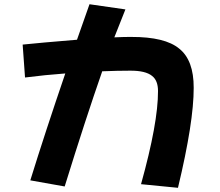

<svg xmlns="http://www.w3.org/2000/svg" viewBox="-20 -832 1040 906"><path d="M571.8 -787.6Q538.1 -704.1 519.5 -655.8Q573.2 -658.2 599.6 -657.7Q758.8 -658.2 825.7 -602.5Q894.5 -547.9 894 -417.5Q894.5 -256.8 819.8 54.2L645.5 37.1Q726.1 -252.4 725.6 -402.3Q725.6 -452.1 697.8 -473.6Q667 -499 593.8 -498.5Q534.7 -498.5 462.4 -495.6Q383.8 -270.5 285.2 47.9L123 19Q192.4 -205.1 288.1 -485.4Q193.4 -478.5 98.1 -466.3L86.9 -621.6Q165.5 -629.9 343.3 -644.5Q364.3 -702.1 402.3 -812Z"/></svg>

Font: Droid Sans
Style: Regular
Weight: 400
Foundry: Ascender Corporation
Version: Version 1.00 build 114